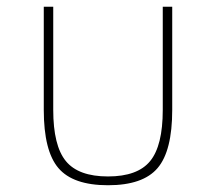

<svg xmlns="http://www.w3.org/2000/svg" viewBox="-20 -532 639 568"><path d="M299.5 16Q196 16 152.8 -34.8Q109.5 -85.5 109.5 -207V-512H137.5V-207Q137.5 -101 174.8 -55.5Q212 -10 299.5 -10Q387 -10 424.2 -55.5Q461.5 -101 461.5 -207V-512H489.5V-207Q489.5 -85.5 446.2 -34.8Q403 16 299.5 16Z"/></svg>

Font: Spartan Thin Thin
Style: Regular
Weight: 250
Version: Version 1.004